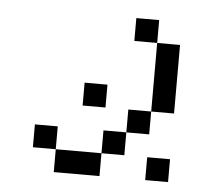

<svg xmlns="http://www.w3.org/2000/svg" viewBox="-40 -418 580 523"><g transform="rotate(5 250.0 -156.0)"><path d="M437.5 62.5V0H375V62.5ZM250 -125V-187.5H187.5V-125ZM125 0V62.5H250V0ZM125 0V-62.5H62.5V0ZM250 0H312.5V-62.5H250ZM312.5 -62.5H375V-125H312.5ZM375 -125H437.5V-312.5H375ZM375 -312.5V-375H312.5V-312.5Z"/></g></svg>

Font: Unifont
Style: Regular
Weight: 500
Version: Version 15.1.04